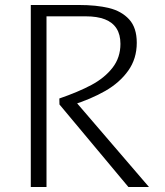

<svg xmlns="http://www.w3.org/2000/svg" viewBox="-20 -750 660 770"><path d="M103.5 0V-730H166.5V0ZM463 -574Q463 -611.5 447.2 -636Q431.5 -660.5 400.8 -672.5Q370 -684.5 324 -684.5H148V-730H296Q366.5 -730 417 -717.8Q467.5 -705.5 498 -672.2Q528.5 -639 528.5 -578.5Q528.5 -514.5 494.2 -466.5Q460 -418.5 402.5 -385.5Q345 -352.5 267.5 -328L270.5 -357.5L577.5 0H495L218.5 -331L218 -355Q293.5 -381 346.5 -409.2Q399.5 -437.5 431.2 -478.2Q463 -519 463 -574Z"/></svg>

Font: Monaspace Argon Var ExtraLight
Style: Regular
Weight: 200
Designer: Riley Cran and the Lettermatic Team
Version: Version 1.200 (Monaspace Argon Var)